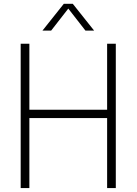

<svg xmlns="http://www.w3.org/2000/svg" viewBox="-20 -964 700 984"><path d="M86 0V-740H130.5V-401.5H529V-740H573.5V0H529V-359H130.5V0ZM197.5 -807 307 -944.5H353L462.5 -807H418L330 -920L242 -807Z"/></svg>

Font: Encode Sans SmCnd XLt
Style: Regular
Weight: 200
Width: 4
Designer: Multiple Designers
Foundry: Impallari Type
Version: Version 3.002; ttfautohint (v1.8.3) -l 8 -r 50 -G 200 -x 14 